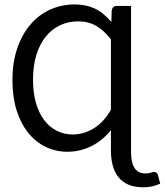

<svg xmlns="http://www.w3.org/2000/svg" viewBox="-20 -668 731 852"><path d="M561.5 8.3Q561.5 52.2 576.7 76.9Q591.8 101.6 625.5 101.6Q639.2 101.6 648.7 98.4Q658.2 95.2 663.6 95.2Q668.5 95.2 673.8 98.1Q679.2 101.1 681.6 111.3L690.9 147Q672.4 155.3 654.8 159.2Q637.2 163.1 616.2 163.1Q577.1 163.1 549.8 151.4Q522.5 139.6 505.4 117.9Q488.3 96.2 480.2 66.2Q472.2 36.1 472.2 -0.5V-90.3Q434.1 -43.5 384.5 -19Q335 5.4 278.8 5.4Q227.1 5.4 182.4 -16.4Q137.7 -38.1 105 -78.9Q72.3 -119.6 53.7 -178.5Q35.2 -237.3 35.2 -311.5Q35.2 -392.1 56.9 -454.6Q78.6 -517.1 116 -560.3Q153.3 -603.5 203.9 -626Q254.4 -648.4 312.5 -648.4Q359.4 -648.4 398.7 -630.9Q438 -613.3 474.1 -570.3L475.6 -617.2Q475.6 -628.4 481.7 -635Q487.8 -641.6 497.1 -641.6H561.5ZM302.2 -71.3Q325.7 -71.3 348.9 -77.6Q372.1 -84 394 -97.2Q416 -110.4 435.8 -131.1Q455.6 -151.9 472.2 -180.7V-493.7Q441.9 -532.7 407.2 -553Q372.6 -573.2 326.7 -573.2Q284.2 -573.2 247.6 -556.4Q210.9 -539.6 184.1 -506.8Q157.2 -474.1 141.8 -425.8Q126.5 -377.4 126.5 -314.5Q126.5 -255.4 139.9 -210Q153.3 -164.6 177 -133.8Q200.7 -103 232.9 -87.2Q265.1 -71.3 302.2 -71.3Z"/></svg>

Font: Carlito
Style: Regular
Weight: 400
Designer: Lukasz Dziedzic
Foundry: tyPoland Lukasz Dziedzic
Version: Version 1.104